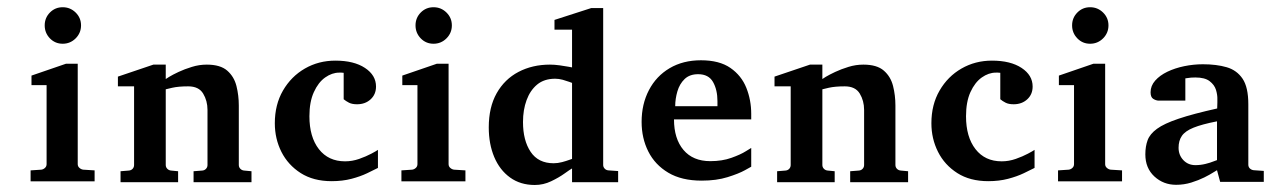

<svg xmlns="http://www.w3.org/2000/svg" viewBox="-20 -511 3568 539"><path d="M192.4 -475.8Q207.5 -460.9 207.5 -439.7Q207.5 -418.5 192.4 -403.3Q177.2 -388.2 156 -388.2Q134.8 -388.2 120.1 -403.3Q105.5 -418.5 105.5 -439.7Q105.5 -460.9 120.1 -475.8Q134.8 -490.7 156 -490.7Q177.2 -490.7 192.4 -475.8ZM245.6 -2H65.9V-32.7L96.2 -34.7Q102.1 -35.6 106.4 -39.8Q110.8 -43.9 110.8 -50.3V-272H68.4V-298.8L165 -332H198.2V-50.3Q198.2 -43.9 202.9 -39.8Q207.5 -35.6 213.4 -34.7L245.6 -32.7Z M686 0.5H523.4V-30.3L547.9 -32.2Q554.2 -32.7 558.3 -37.1Q562.5 -41.5 562.5 -47.9V-202.6Q562.5 -228 550.3 -248.3Q538.1 -268.6 508.3 -268.6Q481 -268.6 463.4 -264.6L445.3 -260.3V-47.9Q445.3 -41.5 449.7 -37.1Q454.1 -32.7 460.4 -32.2L480 -30.3V0.5H318.4V-30.3L341.8 -32.2Q348.1 -32.7 352.3 -37.1Q356.4 -41.5 356.4 -47.9V-268.6H311V-295.9L410.6 -329.6H445.3V-289.1L455.1 -295.4Q464.8 -301.3 481.4 -309.1Q498 -316.9 518.6 -323.2Q539.1 -329.6 560.5 -329.6Q598.6 -329.6 617.9 -312.7Q637.2 -295.9 643.8 -269.5Q650.4 -243.2 650.4 -214.8V-47.9Q650.4 -41.5 654.8 -37.1Q659.2 -32.7 665.5 -32.2L686 -30.3Z M1041 -39.6Q1029.8 -33.7 1010.7 -24.7Q991.7 -15.6 966.6 -9Q941.4 -2.4 911.1 -2.4Q859.9 -2.4 824.2 -25.1Q788.6 -47.9 770 -84.7Q751.5 -121.6 751.5 -165Q751.5 -217.3 774.4 -256.8Q797.4 -296.4 835.9 -318.6Q874.5 -340.8 921.4 -340.8Q973.6 -340.8 1004.6 -320.3Q1035.6 -299.8 1035.6 -268.1Q1035.6 -246.1 1020.5 -232.2Q1005.4 -218.3 982.4 -218.3Q968.3 -218.3 959.7 -222.7Q951.2 -227.1 944.8 -232.4V-306.6Q941.4 -307.1 938.5 -307.1H932.1Q912.1 -307.1 892.8 -293.5Q873.5 -279.8 861.1 -252.4Q848.6 -225.1 848.6 -184.6Q848.6 -126.5 875.2 -92.3Q901.9 -58.1 948.7 -58.1Q968.8 -58.1 988.3 -64.9Q1007.8 -71.8 1022.5 -79.6Q1037.1 -87.4 1041 -90.3Z M1233.4 -475.8Q1248.5 -460.9 1248.5 -439.7Q1248.5 -418.5 1233.4 -403.3Q1218.3 -388.2 1197 -388.2Q1175.8 -388.2 1161.1 -403.3Q1146.5 -418.5 1146.5 -439.7Q1146.5 -460.9 1161.1 -475.8Q1175.8 -490.7 1197 -490.7Q1218.3 -490.7 1233.4 -475.8ZM1286.6 -2H1106.9V-32.7L1137.2 -34.7Q1143.1 -35.6 1147.5 -39.8Q1151.9 -43.9 1151.9 -50.3V-272H1109.4V-298.8L1206.1 -332H1239.3V-50.3Q1239.3 -43.9 1243.9 -39.8Q1248.5 -35.6 1254.4 -34.7L1286.6 -32.7Z M1715.3 0.5H1585.9V-38.1Q1581.1 -35.6 1565.2 -24.2Q1549.3 -12.7 1527.3 -2.2Q1505.4 8.3 1481.4 8.3Q1440.9 8.3 1411.9 -12.7Q1382.8 -33.7 1367.4 -70.3Q1352.1 -106.9 1352.1 -153.3Q1352.1 -210 1374.3 -249.3Q1396.5 -288.6 1435.5 -309.1Q1474.6 -329.6 1523.9 -329.6Q1536.6 -329.6 1551 -327.6Q1565.4 -325.7 1575.7 -323.7L1585.9 -321.8V-427.7H1536.6V-455.1L1639.6 -488.3H1673.3V-47.9Q1673.3 -42 1677.5 -37.6Q1681.6 -33.2 1688 -32.7L1715.3 -30.8V0.5ZM1585.9 -64.9V-278.3L1578.1 -281.2L1559.6 -287.1Q1548.8 -290 1538.6 -290Q1507.8 -290 1488 -273.7Q1468.3 -257.3 1458.3 -230Q1448.2 -202.6 1448.2 -168.5Q1448.2 -116.7 1469.7 -84.7Q1491.2 -52.7 1534.2 -52.7Q1545.9 -52.7 1557.9 -55.9Q1569.8 -59.1 1577.6 -62Z M2088.9 -43 2071.3 -33.2Q2053.7 -23.4 2022.5 -13.7Q1991.2 -3.9 1949.7 -3.9Q1893.6 -3.9 1856.2 -26.1Q1818.8 -48.3 1800 -85.7Q1781.2 -123 1781.2 -168.9Q1781.2 -218.8 1801.8 -258.1Q1822.3 -297.4 1859.9 -319.6Q1897.5 -341.8 1947.8 -341.8Q1999.5 -341.8 2030.5 -320.3Q2061.5 -298.8 2075.2 -264.4Q2088.9 -230 2088.9 -191.4V-175.8H1872.1Q1872.1 -121.6 1898.7 -90.1Q1925.3 -58.6 1974.1 -58.6Q2007.3 -58.6 2033.2 -67.9Q2059.1 -77.1 2073.7 -86.4L2088.9 -95.7ZM1994.1 -212.9V-227.1Q1994.1 -258.8 1981.7 -280.8Q1969.2 -302.7 1939.9 -302.7Q1916 -302.7 1901.9 -289.1Q1887.7 -275.4 1881.6 -254.4Q1875.5 -233.4 1875.5 -212.9Z M2529.3 0.5H2366.7V-30.3L2391.1 -32.2Q2397.5 -32.7 2401.6 -37.1Q2405.8 -41.5 2405.8 -47.9V-202.6Q2405.8 -228 2393.6 -248.3Q2381.3 -268.6 2351.6 -268.6Q2324.2 -268.6 2306.6 -264.6L2288.6 -260.3V-47.9Q2288.6 -41.5 2293 -37.1Q2297.4 -32.7 2303.7 -32.2L2323.2 -30.3V0.5H2161.6V-30.3L2185.1 -32.2Q2191.4 -32.7 2195.6 -37.1Q2199.7 -41.5 2199.7 -47.9V-268.6H2154.3V-295.9L2253.9 -329.6H2288.6V-289.1L2298.3 -295.4Q2308.1 -301.3 2324.7 -309.1Q2341.3 -316.9 2361.8 -323.2Q2382.3 -329.6 2403.8 -329.6Q2441.9 -329.6 2461.2 -312.7Q2480.5 -295.9 2487.1 -269.5Q2493.7 -243.2 2493.7 -214.8V-47.9Q2493.7 -41.5 2498 -37.1Q2502.4 -32.7 2508.8 -32.2L2529.3 -30.3Z M2884.3 -39.6Q2873 -33.7 2854 -24.7Q2835 -15.6 2809.8 -9Q2784.7 -2.4 2754.4 -2.4Q2703.1 -2.4 2667.5 -25.1Q2631.8 -47.9 2613.3 -84.7Q2594.7 -121.6 2594.7 -165Q2594.7 -217.3 2617.7 -256.8Q2640.6 -296.4 2679.2 -318.6Q2717.8 -340.8 2764.6 -340.8Q2816.9 -340.8 2847.9 -320.3Q2878.9 -299.8 2878.9 -268.1Q2878.9 -246.1 2863.8 -232.2Q2848.6 -218.3 2825.7 -218.3Q2811.5 -218.3 2803 -222.7Q2794.4 -227.1 2788.1 -232.4V-306.6Q2784.7 -307.1 2781.7 -307.1H2775.4Q2755.4 -307.1 2736.1 -293.5Q2716.8 -279.8 2704.3 -252.4Q2691.9 -225.1 2691.9 -184.6Q2691.9 -126.5 2718.5 -92.3Q2745.1 -58.1 2792 -58.1Q2812 -58.1 2831.5 -64.9Q2851.1 -71.8 2865.7 -79.6Q2880.4 -87.4 2884.3 -90.3Z M3076.7 -475.8Q3091.8 -460.9 3091.8 -439.7Q3091.8 -418.5 3076.7 -403.3Q3061.5 -388.2 3040.3 -388.2Q3019 -388.2 3004.4 -403.3Q2989.7 -418.5 2989.7 -439.7Q2989.7 -460.9 3004.4 -475.8Q3019 -490.7 3040.3 -490.7Q3061.5 -490.7 3076.7 -475.8ZM3129.9 -2H2950.2V-32.7L2980.5 -34.7Q2986.3 -35.6 2990.7 -39.8Q2995.1 -43.9 2995.1 -50.3V-272H2952.6V-298.8L3049.3 -332H3082.5V-50.3Q3082.5 -43.9 3087.2 -39.8Q3091.8 -35.6 3097.7 -34.7L3129.9 -32.7Z M3527.8 -0.5H3405.3L3396.5 -33.2L3386.7 -27.3Q3377 -21 3360.8 -12.9Q3344.7 -4.9 3324.2 1.5Q3303.7 7.8 3281.7 7.8Q3246.1 7.8 3220.7 -15.6Q3195.3 -39.1 3195.3 -77.6Q3195.3 -100.1 3201.7 -117.4Q3208 -134.8 3228 -149.4Q3248 -164.1 3288.6 -177.7Q3329.1 -191.4 3397 -206.5Q3397 -213.9 3397.5 -223.1V-232.4Q3397.9 -244.6 3393.6 -258.8Q3389.2 -272.9 3375.7 -283.2Q3362.3 -293.5 3335.9 -293.5Q3322.3 -293.5 3314.9 -292L3307.6 -291V-228.5H3239.3H3231.9Q3224.6 -229 3217.3 -233.6Q3210 -238.3 3210 -252Q3210 -270 3222.9 -284.7Q3235.8 -299.3 3257.1 -309.6Q3278.3 -319.8 3304.4 -325.2Q3330.6 -330.6 3356.9 -330.6Q3395 -330.6 3423.6 -322.3Q3452.1 -314 3468.3 -290Q3484.4 -266.1 3484.4 -218.3V-48.8Q3484.4 -42.5 3488.5 -38.3Q3492.7 -34.2 3499 -33.2L3527.8 -31.2ZM3396.5 -61.5V-170.4Q3354 -162.1 3330.6 -152.6Q3307.1 -143.1 3297.9 -129.6Q3288.6 -116.2 3288.6 -96.2Q3288.6 -75.7 3302 -61.5Q3315.4 -47.4 3335.9 -47.4Q3350.1 -47.4 3364 -50.8Q3377.9 -54.2 3387.2 -58.1Z"/></svg>

Font: MANDARAM
Style: Book
Weight: 400
Designer: CLT@C-DIT
Version: Version 1.28